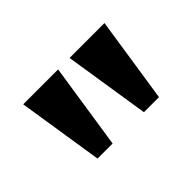

<svg xmlns="http://www.w3.org/2000/svg" viewBox="-57 -948 568 568"><g transform="rotate(-45 227.0 -664.5)"><path d="M251 -799 293 -530H356L397 -799ZM57 -799 99 -530H162L203 -799Z"/></g></svg>

Font: Noto Serif Sinhala Condensed
Style: Bold
Weight: 700
Width: 3
Designer: Jelle Bosma - Monotype Design Team
Foundry: Monotype Imaging Inc.
Version: Version 2.007